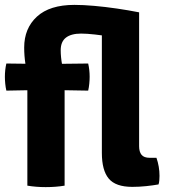

<svg xmlns="http://www.w3.org/2000/svg" viewBox="-24 -760 692 786"><path d="M616.5 -114Q629 -78 629 -40Q629 -31.5 628.2 -22Q627.5 -12.5 625 -5Q602.5 -1 574.2 2Q546 5 517.5 5Q449.5 5 421.2 -28.8Q393 -62.5 393 -134V-665.5L545.5 -709.5V-161.5Q545.5 -138.5 555.5 -126.2Q565.5 -114 589 -114ZM164 -498 337 -500Q343 -474 343 -445.5Q343 -432.5 341.5 -417.2Q340 -402 337 -389L162 -392L2 -389Q-1 -402 -2.5 -417.2Q-4 -432.5 -4 -445.5Q-4 -474 2 -500ZM88 -434Q85 -467 80 -499.2Q75 -531.5 75 -565.5Q75 -644 127.2 -692Q179.5 -740 280.5 -740Q316.5 -740 361.8 -736Q407 -732 454.8 -725Q502.5 -718 545.5 -709.5L489.5 -599.5Q463.5 -604.5 430.2 -609.8Q397 -615 364.2 -618.8Q331.5 -622.5 308 -622.5Q267.5 -622.5 246 -606Q224.5 -589.5 224.5 -554.5Q224.5 -526.5 230.5 -493.8Q236.5 -461 240.5 -433V0Q205 6 163 6Q123.5 6 88 0Z"/></svg>

Font: Signika SC
Style: Regular
Weight: 300
Designer: Anna Giedryś
Foundry: Anna Giedryś
Version: Version 2.000